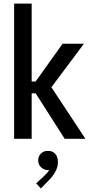

<svg xmlns="http://www.w3.org/2000/svg" viewBox="-20 -772 512 1068"><path d="M58.6 0V-752H156.2V-318.4H192.9L165 -300.3L328.1 -528.8H446.8L245.1 -258.8L248.5 -313L455.1 0H339.8L166.5 -271.5L192.9 -252.9H156.2V0ZM207 276.4 181.2 247.6 222.7 209.5Q232.4 200.7 241.5 190.4Q250.5 180.2 256.1 169.7Q261.7 159.2 260.7 148.9L277.3 147.5Q275.4 158.2 268.1 166.3Q260.7 174.3 246.1 174.3Q226.6 174.3 209.5 159.4Q192.4 144.5 192.4 120.6Q192.4 96.2 208.7 81.3Q225.1 66.4 246.1 67.4Q270.5 66.4 286.4 82.8Q302.2 99.1 302.2 128.9Q302.2 152.8 292.7 173.1Q283.2 193.4 271.2 208.7Q259.3 224.1 250.5 231.9Z"/></svg>

Font: Reddit Sans Condensed Medium
Style: Regular
Weight: 500
Designer: Stephen Hutchings
Foundry: Reddit
Version: Version 1.014